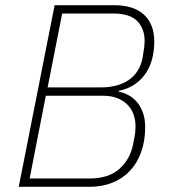

<svg xmlns="http://www.w3.org/2000/svg" viewBox="-20 -718 651 738"><path d="M190 -698H419Q494 -698 533.5 -661.5Q573 -625 573 -558Q573 -527 566 -496.5Q559 -466 543 -440.5Q527 -415 501 -396Q475 -377 437 -369L436 -366Q486 -355 512 -318.5Q538 -282 538 -230Q538 -177 523 -134.5Q508 -92 480 -62Q452 -32 412.5 -16Q373 0 324 0H52ZM325 -32Q397 -32 438.5 -68.5Q480 -105 492 -165Q498 -194 499.5 -208.5Q501 -223 501 -231Q501 -256 493.5 -277.5Q486 -299 470.5 -315Q455 -331 431.5 -340.5Q408 -350 376 -350H156L94 -32ZM367 -382Q434 -382 475.5 -411Q517 -440 528 -495Q533 -525 534.5 -538Q536 -551 536 -559Q536 -608 507.5 -637Q479 -666 416 -666H219L163 -382Z"/></svg>

Font: IBM Plex Sans ExtLt
Style: Italic
Weight: 200
Italic angle: -11°
Designer: Mike Abbink, Paul van der Laan, Pieter van Rosmalen
Foundry: Bold Monday
Version: Version 3.005